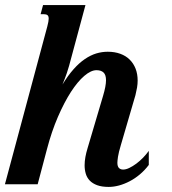

<svg xmlns="http://www.w3.org/2000/svg" viewBox="-47 -736 686 767"><path d="M436 -157.2Q426.8 -126.5 424.3 -109.6Q421.9 -92.8 421.9 -85.9Q421.9 -71.3 428.2 -64.9Q434.6 -58.6 444.8 -58.6Q456.1 -58.6 469.7 -65.2Q483.4 -71.8 497.6 -82.3Q511.7 -92.8 524.7 -106.2Q537.6 -119.6 547.4 -133.3V-77.1Q531.2 -55.7 511.7 -39.3Q492.2 -22.9 471.2 -12Q450.2 -1 428.7 4.9Q407.2 10.7 387.2 10.7Q359.9 10.7 341.3 3.9Q322.8 -2.9 311.5 -14.6Q300.3 -26.4 295.7 -42Q291 -57.6 291 -75.7Q291 -91.8 294.2 -109.1Q297.4 -126.5 302.7 -143.6L364.7 -353Q376.5 -392.6 376.5 -415.5Q376.5 -437 366.7 -446.3Q356.9 -455.6 338.4 -455.6Q316.4 -455.6 289.8 -432.9Q263.2 -410.2 236.3 -368.7Q209.5 -327.1 184.3 -269Q159.2 -210.9 140.6 -140.1L103.5 0H-27.3L142.1 -630.9Q147.5 -651.4 147.5 -661.1Q147.5 -671.9 142.6 -675.5Q137.7 -679.2 128.9 -679.2H115.2L125 -715.8H294.4L229 -473.1Q226.6 -463.4 220 -444.1Q213.4 -424.8 202.6 -398.4Q224.6 -434.6 247.1 -459.7Q269.5 -484.9 292.2 -500.2Q314.9 -515.6 337.6 -522.5Q360.4 -529.3 383.3 -529.3Q411.1 -529.3 433.3 -521.2Q455.6 -513.2 470.9 -498Q486.3 -482.9 494.6 -461.7Q502.9 -440.4 502.9 -414.1Q502.9 -400.9 500.5 -386.2Q498 -371.6 494.1 -356Z"/></svg>

Font: Arian AMU Serif
Style: Bold Italic
Weight: 700
Italic angle: -15°
Designer: Ruben Hakobyan (Tarumian)
Foundry: Ruben Hakobyan (Tarumian)
Version: Version 1.002